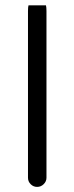

<svg xmlns="http://www.w3.org/2000/svg" viewBox="-20 -715 283 730"><path d="M88.4 -694.8Q86.4 -688.5 86.4 -672.9V-39.1Q86.4 -24.9 96.7 -14.6Q106.9 -4.4 121.1 -4.4Q135.7 -4.4 146.2 -14.9Q156.7 -25.4 156.7 -39.1V-672.9Q156.7 -687 154.8 -694.8Z"/></svg>

Font: YuPearl-ExtraLight
Style: ExtraLight
Weight: 200
Designer: Max Yao
Foundry: Max-Everyday
Version: Version 1.011; ttfautohint (v1.8.3)